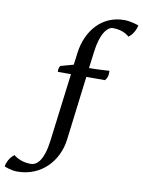

<svg xmlns="http://www.w3.org/2000/svg" viewBox="-118 -868 823 1107"><g transform="rotate(10 294.0 -315.0)"><path d="M30.3 78.1C-8.3 104.5 -14.6 151.9 -14.6 151.9C-14.6 151.9 21.5 168.9 62 168.9C201.2 168.9 296.9 65.9 313 -63.5L359.4 -438H468.3C479 -449.7 484.4 -464.4 484.4 -478.5C485.4 -488.3 484.4 -495.6 484.4 -495.6C484.4 -495.6 415.5 -490.7 365.7 -490.7L378.4 -588.9C391.1 -696.8 430.7 -741.7 462.4 -741.7C526.9 -741.7 558.1 -708.5 558.1 -708.5C595.7 -734.9 603 -782.2 603 -782.2C603 -782.2 559.1 -798.8 518.6 -798.8C385.7 -798.8 302.2 -694.8 285.2 -566.9L275.9 -494.6L201.2 -474.1C201.2 -474.1 194.8 -466.8 192.4 -453.1V-438H269.5L219.7 -41.5C204.6 79.1 165.5 111.8 129.9 111.8C65.4 111.8 30.3 78.1 30.3 78.1Z"/></g></svg>

Font: Trykker
Style: Regular
Weight: 400
Designer: Magnus Gaarde
Foundry: Magnus Gaarde
Version: Version 1.001